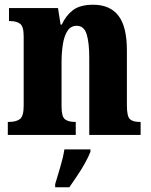

<svg xmlns="http://www.w3.org/2000/svg" viewBox="-20 -570 636 811"><path d="M13 0V-55H18Q48 -55 64 -67Q80 -79 80 -123V-417Q80 -458 65 -469.5Q50 -481 22 -481H18V-536H225L236 -466H241Q258 -504 288 -527Q318 -550 374 -550Q444 -550 480 -504Q516 -458 516 -357V-125Q516 -79 528.5 -67Q541 -55 570 -55H574V0H357V-326Q357 -390 346 -425.5Q335 -461 304 -461Q279 -461 265 -439.5Q251 -418 245.5 -382.5Q240 -347 240 -307V-120Q240 -78 254 -66.5Q268 -55 297 -55H300V0ZM213 208Q222 178 234.5 136Q247 94 252 61H362V71Q354 92 339 119Q324 146 306 172.5Q288 199 273 221H213Z"/></svg>

Font: Noto Serif Armenian Condensed ExtraBold
Style: Regular
Weight: 800
Width: 3
Designer: Monotype Design Team
Foundry: Monotype Imaging Inc.
Version: Version 2.008; ttfautohint (v1.8.4.7-5d5b)